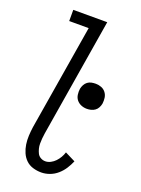

<svg xmlns="http://www.w3.org/2000/svg" viewBox="-142 -799 640 871"><g transform="rotate(20 178.0 -363.5)"><path d="M171 8Q150 8 130.5 2Q111 -4 97 -17.5Q83 -31 75 -49.5Q67 -68 64 -88Q61 -108 62 -129.5Q63 -151 66 -172L150 -681H56V-735H220L126 -163Q124 -150 123 -138Q122 -126 122 -113.5Q122 -101 125 -89.5Q128 -78 133 -68Q138 -58 148.5 -52Q159 -46 171 -46Q184 -46 196.5 -52.5Q209 -59 218.5 -69Q228 -79 235 -91Q242 -103 246 -116L296 -91Q288 -72 276.5 -54Q265 -36 248.5 -21.5Q232 -7 211.5 0.5Q191 8 171 8ZM267 -334Q252 -334 239 -339.5Q226 -345 217.5 -355.5Q209 -366 207 -380.5Q205 -395 207 -409Q209 -419 214 -428.5Q219 -438 227.5 -444.5Q236 -451 246.5 -453Q257 -455 267 -455Q281 -455 294 -450Q307 -445 315.5 -434Q324 -423 326 -409Q328 -395 326 -380Q324 -370 319 -360.5Q314 -351 305.5 -345Q297 -339 287 -336.5Q277 -334 267 -334Z"/></g></svg>

Font: Iosevka QP Light
Style: Italic
Weight: 300
Italic angle: -9°
Designer: Belleve Invis
Foundry: Belleve Invis
Version: Version 20.0.0; ttfautohint (v1.8.4)